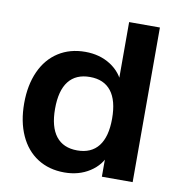

<svg xmlns="http://www.w3.org/2000/svg" viewBox="-81 -794 826 879"><g transform="rotate(10 331.5 -354.5)"><path d="M40 -269.5Q40 -354.2 68.7 -417.8Q97.4 -481.4 150.8 -515.6Q204.1 -549.8 275.4 -549.8Q343 -549.8 393.6 -517.2Q444.1 -484.6 462.6 -429.7L448.7 -431.9V-718.8H591.8V0H448.7V-109.4H462.6Q443.8 -54.4 393.3 -21.9Q342.8 10.7 275.4 10.7Q204.1 10.7 150.8 -23.4Q97.4 -57.6 68.7 -121.2Q40 -184.8 40 -269.5ZM448.7 -269.5Q448.7 -354.2 415 -397.2Q381.3 -440.2 316.2 -440.2Q251 -440.2 217.3 -397.2Q183.6 -354.2 183.6 -269.5Q183.6 -185.5 217.3 -142.2Q251 -98.9 316.2 -98.9Q381.3 -98.9 415 -142.2Q448.7 -185.5 448.7 -269.5Z"/></g></svg>

Font: Min Sans VF VF
Style: Regular
Weight: 400
Designer: Jinseong-Kim, NotoSansCJK, Nunito
Foundry: Jinseong-Kim
Version: Version 1.420;Glyphs 3.1.2 (3151)